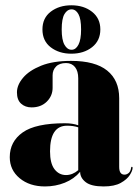

<svg xmlns="http://www.w3.org/2000/svg" viewBox="-20 -678 518 708"><path d="M16 -98.5Q16 -156 63.8 -189.8Q111.5 -223.5 219.5 -223.5Q248 -223.5 268.5 -216V-389Q268.5 -416 256.5 -430.8Q244.5 -445.5 223.5 -445.5Q199 -445.5 186.5 -432.5Q174 -419.5 174 -400.5V-354Q174 -324.5 152.5 -303.2Q131 -282 96.5 -282Q73 -282 57.8 -295.8Q42.5 -309.5 42.5 -337.5Q42.5 -364.5 65 -391.2Q87.5 -418 131.8 -435.8Q176 -453.5 242 -453.5Q331 -453.5 375.2 -417.8Q419.5 -382 419.5 -316V-62.5Q419.5 -34 439 -34Q447 -34 454.2 -39.8Q461.5 -45.5 463.5 -59.5Q464 -63 466 -63Q469 -63 469 -59.5Q469 -49 458.8 -32.8Q448.5 -16.5 425.2 -3.5Q402 9.5 362 9.5Q316 9.5 295.8 -6.5Q275.5 -22.5 275.5 -44.5Q253 -18 218.8 -4.2Q184.5 9.5 146 9.5Q89 9.5 52.5 -20.8Q16 -51 16 -98.5ZM164.5 -120Q164.5 -75.5 181 -54Q197.5 -32.5 223.5 -32.5Q247.5 -32.5 268.5 -50.5V-208.5Q250.5 -214.5 227.5 -214.5Q164.5 -214.5 164.5 -120ZM243 -480Q198 -480 167.2 -503.5Q136.5 -527 136.5 -569.5Q136.5 -611.5 167.2 -635Q198 -658.5 243 -658.5Q289 -658.5 319.5 -634.5Q350 -610.5 350 -569.5Q350 -528 319.5 -504Q289 -480 243 -480ZM244 -643.5Q228 -643.5 217.8 -626.2Q207.5 -609 207.5 -569.5Q207.5 -531 217.8 -512.8Q228 -494.5 244 -494.5Q259.5 -494.5 269.2 -513Q279 -531.5 279 -569.5Q279 -608.5 269.2 -626Q259.5 -643.5 244 -643.5Z"/></svg>

Font: Fraunces 144pt S000
Style: Bold
Weight: 700
Version: Version 1.000; ttfautohint (v1.8.3)